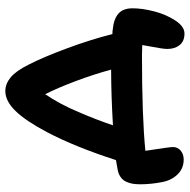

<svg xmlns="http://www.w3.org/2000/svg" viewBox="-16 -563 709 717"><g transform="rotate(-90 338.5 -204.5)"><path d="M571.8 129.9Q543 129.9 528.6 111.8Q514.2 93.8 514.2 65.9Q514.2 57.1 516.4 42.7Q518.6 28.3 522.7 6.6Q526.9 -15.1 528.8 -27.8Q522.9 -27.8 510.3 -28.3Q497.6 -28.8 490.2 -28.8Q260.3 -28.8 133.8 -16.1Q147.9 73.7 147.9 86.9Q147.9 104.5 134.5 115.7Q121.1 127 101.1 127Q68.4 127 46.1 104.5Q23.9 82 17.1 46.9Q8.8 4.4 8.8 -35.2Q8.8 -51.8 11 -64.5Q13.2 -77.1 19 -89.1Q24.9 -101.1 36.6 -109.1Q48.3 -117.2 65.9 -120.1Q74.7 -122.1 99.1 -126Q148.4 -278.3 203.1 -382.8Q246.1 -463.9 283 -501.5Q319.8 -539.1 356.9 -539.1Q383.8 -539.1 407.7 -519.5Q431.6 -500 455.1 -453.1Q482.9 -399.4 516.4 -309.1Q549.8 -218.8 569.8 -139.2Q580.1 -139.2 585 -138.2Q626.5 -134.3 646.2 -116.7Q666 -99.1 666 -64Q666 -27.3 654.5 16.8Q643.1 61 620.6 95.5Q598.1 129.9 571.8 129.9ZM278.8 -266.1Q251 -202.1 229 -137.2Q344.2 -144 437 -144Q419.4 -209 393.8 -277.1Q368.2 -345.2 345.2 -390.1Q308.6 -336.9 278.8 -266.1Z"/></g></svg>

Font: Shantell Sans Bouncy
Style: Regular
Weight: 600
Designer: Stephen Nixon, Anya Danilova, Shantell Martin
Foundry: Arrow Type
Version: Version 1.006;[9816181b4]